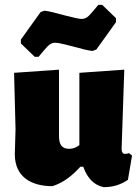

<svg xmlns="http://www.w3.org/2000/svg" viewBox="-20 -761 576 791"><path d="M524 -120 512 -130C505 -128 500 -127 495 -127C490 -127 487 -129 485 -132C482 -135 481 -141 481 -148L492 -474L307 -461V-163C300 -158 293 -154 287 -152C280 -149 273 -148 264 -148C250 -148 240 -152 233 -161C226 -169 223 -183 223 -203V-474L38 -461L44 -229L41 -126C41 -31 110 6 196 6C243 -9 278 -38 311 -74H323C340 -26 368 2 407 10C445 10 475 1 507 -20ZM458 -686 401 -741H385C368 -720 355 -705 346 -696C337 -687 327 -683 316 -683C309 -683 298 -685 282 -689C265 -693 254 -696 249 -697C210 -708 181 -715 163 -717L147 -711L66 -598V-582L123 -527H139C156 -548 169 -563 178 -572C187 -581 197 -585 208 -585C215 -585 226 -583 243 -579C259 -575 270 -572 275 -571C314 -560 343 -553 361 -551L377 -557L458 -670Z"/></svg>

Font: Luna Sans Black
Style: Regular
Weight: 900
Designer: Juan Pablo del Peral
Foundry: Huerta Tipografica
Version: Version 2.001; ttfautohint (v1.5)